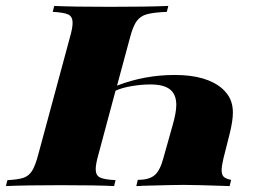

<svg xmlns="http://www.w3.org/2000/svg" viewBox="-54 -628 861 648"><path d="M-34 0 -29 -20Q8 -22 25.5 -28Q43 -34 54 -51Q65 -68 75 -106L182 -502Q191 -533 191 -551Q191 -572 176.5 -579Q162 -586 124 -588L129 -608Q189 -605 317 -605Q446 -605 514 -608L509 -588Q464 -586 442 -580Q420 -574 407.5 -557Q395 -540 385 -502L341 -339Q434 -375 536 -375Q643 -375 696 -329Q715 -312 723.5 -292.5Q732 -273 732 -248Q732 -220 721 -176L700 -93Q694 -67 694 -54Q694 -37 702 -30.5Q710 -24 726 -21L721 0Q605 -4 566 -4Q535 -4 427 -1Q419 0 406 0L411 -21Q449 -21 467.5 -36.5Q486 -52 497 -93L528 -203Q541 -248 541 -274Q541 -309 520 -326Q499 -343 453 -343Q424 -343 391 -337.5Q358 -332 336 -322L278 -106Q269 -74 269 -57Q269 -36 283.5 -29Q298 -22 336 -20L331 0Q274 -3 153 -3Q31 -3 -34 0Z"/></svg>

Font: Playfair Display SC Black
Style: Italic
Weight: 900
Italic angle: -14°
Designer: Claus Eggers Sørensen
Foundry: Claus Eggers Sørensen
Version: Version 1.200; ttfautohint (v1.6)